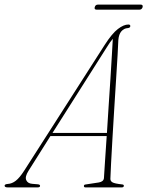

<svg xmlns="http://www.w3.org/2000/svg" viewBox="-64 -814 640 834"><path d="M59.5 -71.5Q43.5 -46 50 -31.5Q56.5 -17 76 -15.5L100 -13.5Q110.5 -12.5 110 -6.5Q110 0 99 0H-30.5Q-44 0 -44 -7.5Q-44 -14 -30 -15Q-12 -16 4.5 -28.8Q21 -41.5 41 -72.5L390.5 -618.5Q422.5 -668.5 448 -688Q473.5 -707.5 493.5 -707.5Q502 -707.5 502 -701Q502 -693 491 -692Q474.5 -691 463.2 -678Q452 -665 450 -640Q449.5 -620.5 446.8 -574.8Q444 -529 440.2 -468Q436.5 -407 432.2 -340.8Q428 -274.5 424.5 -213Q421 -151.5 418.5 -105Q416 -58.5 415.5 -38Q415 -27.5 424.5 -22Q434 -16.5 466 -13Q474 -12.5 474 -7Q473.5 0 465 0H307.5Q300 0 300.5 -6.5Q300.5 -11.5 306.5 -12.5L365.5 -21.5Q386 -25 387.5 -40.5Q388.5 -61.5 392 -110.8Q395.5 -160 399.5 -223H155ZM399.5 -608 164 -236.5H400.5Q404 -293.5 408 -354.8Q412 -416 415.8 -473.2Q419.5 -530.5 422 -575.5Q424.5 -620.5 426 -645.5Q420 -638.5 413 -628.8Q406 -619 399.5 -608ZM347.5 -783Q350.5 -794 361.5 -794H547Q558 -794 555.5 -783Q552 -772 541.5 -772H356Q344.5 -772 347.5 -783Z"/></svg>

Font: Fraunces 144pt S050 Thin
Style: Italic
Weight: 100
Italic angle: -16°
Version: Version 1.000; ttfautohint (v1.8.3)